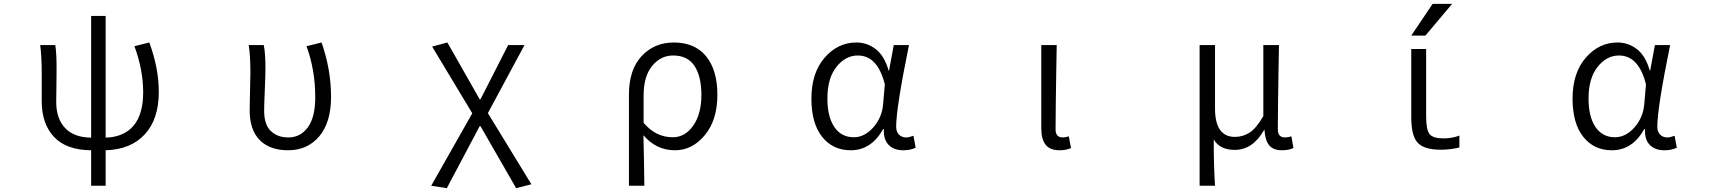

<svg xmlns="http://www.w3.org/2000/svg" viewBox="-20 -777 9040 1009"><path d="M686.5 -534.2 764.6 -553.7Q814.5 -418.9 814.5 -293.9Q814.5 -150.4 740.7 -70.8Q667 8.8 535.2 12.7V199.2H459V12.7Q329.1 11.7 264.2 -57.1Q199.2 -126 199.2 -246.1V-394.5Q199.2 -476.6 191.4 -540H270.5Q277.3 -502 277.3 -415Q277.3 -381.8 276.4 -318.4Q275.4 -254.9 275.4 -241.2Q275.4 -154.3 321.8 -104.5Q368.2 -54.7 459 -53.7V-693.4H535.2V-53.7Q630.9 -56.6 681.6 -116.2Q732.4 -175.8 732.4 -292Q732.4 -409.2 686.5 -534.2Z M1494.1 12.7Q1398.4 12.7 1345.2 -40.5Q1292 -93.8 1292 -198.2Q1292 -231.4 1293.9 -296.4Q1295.9 -361.3 1295.9 -394.5Q1295.9 -484.4 1287.1 -540H1366.2Q1375 -497.1 1375 -415Q1375 -383.8 1371.6 -305.7Q1368.2 -227.5 1368.2 -194.3Q1368.2 -122.1 1403.3 -88.4Q1438.5 -54.7 1495.1 -54.7Q1558.6 -54.7 1597.7 -107.9Q1636.7 -161.1 1636.7 -265.6Q1636.7 -409.2 1590.8 -534.2L1669.9 -553.7Q1719.7 -412.1 1719.7 -267.6Q1719.7 -133.8 1657.7 -60.5Q1595.7 12.7 1494.1 12.7Z M2328.1 211.9 2246.1 199.2 2461.9 -181.6 2251 -532.2 2331.1 -553.7 2501 -254.9H2504.9L2650.4 -540H2736.3L2543.9 -182.6L2772.5 191.4L2692.4 211.9L2504.9 -114.3H2501Z M3285.2 199.2V-279.3Q3285.2 -411.1 3352.1 -482.4Q3418.9 -553.7 3520.5 -553.7Q3631.8 -553.7 3690.9 -481Q3750 -408.2 3750 -279.3Q3750 -146.5 3684.1 -66.9Q3618.2 12.7 3527.3 12.7Q3428.7 12.7 3361.3 -66.4Q3364.3 46.9 3366.2 199.2ZM3515.6 -55.7Q3580.1 -55.7 3623 -116.7Q3666 -177.7 3666 -278.3Q3666 -375 3629.9 -430.2Q3593.8 -485.4 3517.6 -485.4Q3452.1 -485.4 3407.2 -430.7Q3362.3 -376 3362.3 -274.4V-131.8Q3425.8 -55.7 3515.6 -55.7Z M4451.2 12.7Q4356.4 12.7 4300.3 -58.1Q4244.1 -128.9 4244.1 -258.8Q4244.1 -393.6 4313.5 -473.6Q4382.8 -553.7 4480.5 -553.7Q4537.1 -553.7 4582.5 -518.6Q4627.9 -483.4 4649.4 -407.2H4652.3L4676.8 -540H4756.8Q4689.5 -210 4689.5 -111.3Q4689.5 -85 4704.1 -69.8Q4718.8 -54.7 4742.2 -54.7Q4755.9 -54.7 4780.3 -63.5L4792 -1Q4764.6 12.7 4726.6 12.7Q4677.7 12.7 4649.9 -15.6Q4622.1 -43.9 4625 -98.6H4621.1Q4558.6 12.7 4451.2 12.7ZM4466.8 -55.7Q4523.4 -55.7 4569.3 -107.4Q4615.2 -159.2 4621.1 -230.5L4629.9 -334Q4591.8 -485.4 4488.3 -485.4Q4422.9 -485.4 4375.5 -425.3Q4328.1 -365.2 4328.1 -259.8Q4328.1 -163.1 4364.7 -109.4Q4401.4 -55.7 4466.8 -55.7Z M5547.9 12.7Q5498 12.7 5475.1 -16.1Q5452.1 -44.9 5452.1 -103.5V-540H5533.2Q5532.2 -489.3 5530.8 -397Q5529.3 -304.7 5528.3 -231Q5527.3 -157.2 5527.3 -96.7Q5527.3 -54.7 5564.5 -54.7Q5579.1 -54.7 5596.7 -60.5L5608.4 1Q5583 12.7 5547.9 12.7Z M6284.2 199.2V-540H6365.2V-207Q6365.2 -57.6 6469.7 -57.6Q6511.7 -57.6 6546.9 -80.1Q6582 -102.5 6619.1 -167V-540H6701.2Q6700.2 -489.3 6698.7 -397Q6697.3 -304.7 6696.3 -231Q6695.3 -157.2 6695.3 -96.7Q6695.3 -54.7 6733.4 -54.7Q6748 -54.7 6766.6 -60.5L6777.3 1Q6752 12.7 6716.8 12.7Q6672.9 12.7 6650.9 -12.2Q6628.9 -37.1 6625 -93.8H6623Q6563.5 10.7 6468.8 10.7Q6390.6 10.7 6358.4 -43.9Q6358.4 98.6 6365.2 199.2Z M7474.6 -167Q7474.6 -94.7 7492.7 -72.3Q7510.7 -49.8 7565.4 -49.8Q7611.3 -49.8 7649.4 -64.5V-2Q7602.5 9.8 7551.8 9.8Q7463.9 9.8 7430.2 -26.9Q7396.5 -63.5 7396.5 -160.2V-519.5H7474.6ZM7508.8 -756.8H7611.3L7470.7 -589.8H7396.5Z M8451.2 12.7Q8356.4 12.7 8300.3 -58.1Q8244.1 -128.9 8244.1 -258.8Q8244.1 -393.6 8313.5 -473.6Q8382.8 -553.7 8480.5 -553.7Q8537.1 -553.7 8582.5 -518.6Q8627.9 -483.4 8649.4 -407.2H8652.3L8676.8 -540H8756.8Q8689.5 -210 8689.5 -111.3Q8689.5 -85 8704.1 -69.8Q8718.8 -54.7 8742.2 -54.7Q8755.9 -54.7 8780.3 -63.5L8792 -1Q8764.6 12.7 8726.6 12.7Q8677.7 12.7 8649.9 -15.6Q8622.1 -43.9 8625 -98.6H8621.1Q8558.6 12.7 8451.2 12.7ZM8466.8 -55.7Q8523.4 -55.7 8569.3 -107.4Q8615.2 -159.2 8621.1 -230.5L8629.9 -334Q8591.8 -485.4 8488.3 -485.4Q8422.9 -485.4 8375.5 -425.3Q8328.1 -365.2 8328.1 -259.8Q8328.1 -163.1 8364.7 -109.4Q8401.4 -55.7 8466.8 -55.7Z"/></svg>

Font: GenEi Gothic M SemiLight
Style: Regular
Weight: 350
Designer: o_tamon (Modified); [Source Han Sans]
Ryoko NISHIZUKA  (kana & ideographs); Paul D. Hunt (Latin, Greek & Cyrillic); Wenl
Version: Version 1.1a;Original Version 1.004